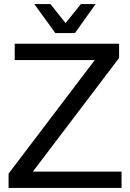

<svg xmlns="http://www.w3.org/2000/svg" viewBox="-20 -920 636 940"><path d="M448 -900H376L301 -807L227 -900H148L251 -758H347ZM563 -636V-706H52V-626H444L22 -70V0H575V-80H141Z"/></svg>

Font: Alpha Lyrae Medium
Style: Regular
Weight: 500
Designer: Nikolay Petroussenko, Plamen Motev
Foundry: Fontfabric LLC
Version: Version 1.000;hotconv 1.0.109;makeotfexe 2.5.65596